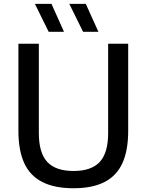

<svg xmlns="http://www.w3.org/2000/svg" viewBox="-20 -967 760 996"><path d="M361.5 9.5Q263 9.5 199.5 -22.8Q136 -55 105.8 -120.8Q75.5 -186.5 75.5 -288V-740H181.5V-277Q181.5 -174 225.2 -127Q269 -80 361.5 -80Q454 -80 497.5 -127Q541 -174 541 -277V-740H645V-288Q645 -186.5 615 -120.8Q585 -55 522.2 -22.8Q459.5 9.5 361.5 9.5ZM411 -802 339.5 -947H425L490.5 -802ZM232.5 -802 161 -947H247L312 -802Z"/></svg>

Font: Encode Sans Condensed Thin Medium
Style: Regular
Weight: 500
Version: Version 3.002